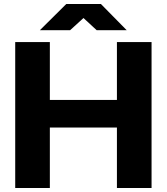

<svg xmlns="http://www.w3.org/2000/svg" viewBox="-20 -939 833 959"><path d="M56 0V-729H229V0ZM564 0V-729H737V0ZM213 -302V-440H581V-302ZM179 -788 311 -919H484L613 -788H463L397 -849L330 -788Z"/></svg>

Font: Hubot Sans
Style: Bold
Weight: 700
Designer: Deni Anggara
Foundry: GitHub, Inc., Subsidiary of Microsoft Corporation
Version: Version 2.000